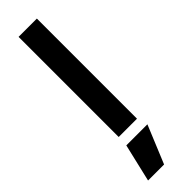

<svg xmlns="http://www.w3.org/2000/svg" viewBox="-341 -747 1017 1017"><g transform="rotate(-45 167.5 -238.5)"><path d="M99 0V-750H236V0ZM46 273 96 60H254L166 273Z"/></g></svg>

Font: M PLUS 1p
Style: Bold
Weight: 700
Version: Version 1.062